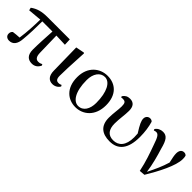

<svg xmlns="http://www.w3.org/2000/svg" viewBox="173 -1454 2380 2380"><g transform="rotate(45 1363.5 -263.5)"><path d="M515 16C564 16 601 -9 622 -56L613 -72C595 -63 581 -57 556 -57C519 -57 495 -81 493 -149L486 -446L641 -440L637 -530H246C145 -530 78 -510 17 -465L26 -429L205 -445C203 -341 198 -221 181 -106C141 -104 107 -101 73 -96C57 -83 50 -66 50 -44C50 -9 77 14 115 14C180 14 219 -32 225 -125C235 -224 238 -343 238 -447H416C409 -328 402 -206 402 -117C402 -22 448 16 515 16Z M875 15C924 15 961 -14 974 -42L964 -59C952 -53 939 -48 920 -48C889 -48 867 -63 867 -123C867 -197 871 -286 884 -531L876 -538L764 -516L771 -116C772 -25 813 15 875 15Z M1279 16C1410 16 1533 -80 1533 -270C1533 -450 1432 -543 1288 -543C1155 -543 1032 -447 1032 -264C1032 -74 1146 16 1279 16ZM1293 -19C1214 -19 1141 -114 1141 -322C1141 -433 1196 -509 1275 -509C1364 -509 1426 -395 1426 -205C1426 -98 1379 -19 1293 -19Z M1878 16C2023 16 2108 -77 2108 -290C2108 -378 2096 -458 2076 -525C2066 -537 2053 -543 2034 -543C2002 -543 1975 -518 1975 -480C1975 -443 1994 -399 2057 -300C2059 -278 2060 -256 2060 -236C2060 -90 1994 -25 1901 -25C1808 -25 1767 -85 1767 -186C1767 -273 1783 -347 1783 -423C1783 -496 1753 -539 1686 -539C1643 -539 1613 -522 1590 -487L1597 -471C1605 -474 1614 -474 1624 -474C1667 -474 1680 -456 1680 -397C1680 -338 1665 -267 1665 -186C1665 -47 1744 16 1878 16Z M2403 9 2478 3C2573 -155 2677 -352 2677 -471C2677 -493 2676 -507 2671 -525C2660 -537 2649 -543 2630 -543C2590 -543 2568 -512 2568 -462C2568 -432 2576 -388 2591 -325C2562 -227 2524 -147 2474 -45C2458 -162 2426 -277 2396 -373C2365 -497 2331 -538 2265 -538C2225 -538 2184 -519 2164 -485L2172 -468C2182 -473 2194 -476 2208 -476C2244 -476 2264 -441 2297 -343C2334 -240 2376 -125 2403 9Z"/></g></svg>

Font: Noto Serif JP SemiBold
Style: Regular
Weight: 600
Designer: Ryoko NISHIZUKA 西塚涼子 (kana & ideographs); Frank Grießhammer (Latin, Greek & Cyrillic); Wenlong ZHANG 张文龙 (bopomofo); San
Foundry: Adobe
Version: Version 2.001;hotconv 1.1.0;makeotfexe 2.6.0